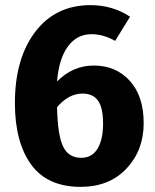

<svg xmlns="http://www.w3.org/2000/svg" viewBox="-20 -710 604 747"><path d="M345 -455Q431 -455 485 -395.5Q539 -336 539 -231Q539 -125 472 -54Q405 17 294 17Q164 17 101 -70Q38 -157 38 -309Q38 -482 117 -586Q196 -690 332 -690Q418 -690 486 -645L428 -551Q382 -577 336 -577Q279 -577 244 -529Q209 -481 202 -393Q263 -455 345 -455ZM296 -96Q338 -96 359.5 -131.5Q381 -167 381 -229Q381 -292 361 -319Q341 -346 301 -346Q247 -346 202 -293Q204 -186 225 -141Q246 -96 296 -96Z"/></svg>

Font: FiraGO
Style: Bold
Weight: 700
Designer: bBox Type
Foundry: bBox Type GmbH
Version: Version 1.001;PS 001.001;hotconv 1.0.88;makeotf.lib2.5.64775